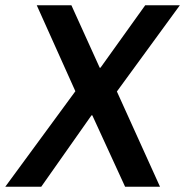

<svg xmlns="http://www.w3.org/2000/svg" viewBox="-48 -706 700 726"><path d="M-28 0 237 -361 91 -686H222L329 -450H332L501 -686H632L394 -360L557 0H425L301 -270H298L108 0Z"/></svg>

Font: Chivo Mono Medium
Style: Italic
Weight: 500
Italic angle: -8.05°
Monospace: yes
Designer: Hector Gatti
Foundry: Omnibus-Type
Version: Version 1.008